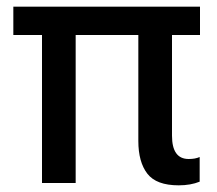

<svg xmlns="http://www.w3.org/2000/svg" viewBox="-20 -549 652 576"><path d="M516 7Q449 7 422 -28Q395 -63 395 -126V-444H207V0H106V-444H20V-529H580V-444H496V-142Q496 -72 546 -72Q566 -72 579 -78V-4Q552 7 516 7Z"/></svg>

Font: Mona Sans Medium
Style: Regular
Weight: 500
Designer: Deni Anggara
Foundry: GitHub
Version: Version 2.000;Glyphs 3.2.3 (3260)